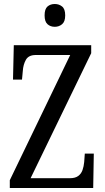

<svg xmlns="http://www.w3.org/2000/svg" viewBox="-20 -940 523 960"><path d="M29 0V-39L331 -665H159Q123 -665 109.5 -641Q96 -617 94 -585L90 -542H45L49 -714H436V-674L133 -49H330Q356 -49 371 -60Q386 -71 392.5 -89.5Q399 -108 401 -130L404 -172H449L446 0ZM254 -806Q232 -806 217.5 -819Q203 -832 203 -863Q203 -895 217.5 -907.5Q232 -920 254 -920Q275 -920 290.5 -907.5Q306 -895 306 -863Q306 -832 290.5 -819Q275 -806 254 -806Z"/></svg>

Font: Noto Serif ExtraCondensed
Style: Regular
Weight: 400
Width: 2
Designer: Monotype Design Team
Foundry: Monotype Imaging Inc.
Version: Version 2.013